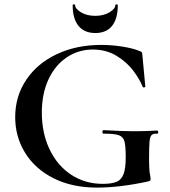

<svg xmlns="http://www.w3.org/2000/svg" viewBox="-20 -840 771 872"><path d="M49 -308Q49 -403 99.5 -478Q150 -553 239 -594.5Q328 -636 439 -636Q487 -636 535 -628.5Q583 -621 612 -609Q623 -605 624.5 -602.5Q626 -600 627 -586L640 -447Q640 -444 634.5 -443Q629 -442 628 -446Q615 -479 586 -518Q557 -557 510 -586Q463 -615 401 -615Q337 -615 284 -580Q231 -545 200.5 -480Q170 -415 170 -329Q170 -235 205.5 -161Q241 -87 304 -46Q367 -5 446 -5Q487 -5 509 -14Q531 -23 541 -49Q551 -75 551 -126Q551 -178 545 -198.5Q539 -219 519.5 -226Q500 -233 451 -233Q445 -233 445 -241Q445 -244 446.5 -246.5Q448 -249 450 -249Q535 -244 588 -244Q639 -244 694 -247Q698 -247 698.5 -240Q699 -233 694 -233Q676 -234 668.5 -226.5Q661 -219 659 -196Q657 -173 657 -116Q657 -71 660.5 -52Q664 -33 664 -28Q664 -22 662 -20Q660 -18 653 -16Q524 12 421 12Q307 12 223 -30.5Q139 -73 94 -146Q49 -219 49 -308ZM310 -817Q310 -820 315.5 -820Q321 -820 321 -818Q321 -800 348 -784Q375 -768 413 -768Q450 -768 477 -784Q504 -800 504 -818Q504 -820 509.5 -820Q515 -820 515 -817Q515 -755 489 -722.5Q463 -690 413 -690Q363 -690 336.5 -722.5Q310 -755 310 -817Z"/></svg>

Font: Cormorant Garamond
Style: Bold
Weight: 700
Designer: Christian Thalmann (Catharsis Fonts)
Foundry: Catharsis Fonts
Version: Version 4.000